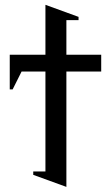

<svg xmlns="http://www.w3.org/2000/svg" viewBox="-20 -750 450 778"><path d="M390.1 -460V-528.3H249V-668.5H298.3V-681.6L164.1 -730.5V-528.3H19.5V-387.7H31.2L67.4 -460H164.1V-55.2H114.7V-41.5L249 7.3V-460Z"/></svg>

Font: Arimo
Style: Regular
Weight: 400
Designer: Steve Matteson
Foundry: Monotype Imaging Inc.
Version: Version 1.32